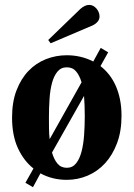

<svg xmlns="http://www.w3.org/2000/svg" viewBox="-20 -735 552 793"><path d="M118.2 -39.1Q78.1 -70.8 54 -123Q29.8 -175.3 29.8 -250Q29.8 -314 48.3 -362.1Q66.9 -410.2 97.9 -442.4Q128.9 -474.6 169.9 -490.7Q210.9 -506.8 255.9 -506.8Q314.9 -506.8 365.2 -481L396 -537.1L426.8 -519L395 -461.9Q414.6 -446.8 430.4 -426.8Q446.3 -406.7 457.8 -381.1Q469.2 -355.5 475.6 -324.5Q481.9 -293.5 481.9 -256.8Q481.9 -192.9 463.4 -143.6Q444.8 -94.2 413.8 -60.5Q382.8 -26.9 341.8 -9.5Q300.8 7.8 255.9 7.8Q196.3 7.8 147 -19L116.2 38.1L85 20ZM182.1 -250Q182.1 -226.6 182.4 -203.9Q182.6 -181.2 185.1 -160.2L316.9 -395Q308.6 -422.9 294.4 -439.9Q280.3 -457 255.9 -457Q231.9 -457 217.3 -439.2Q202.6 -421.4 194.8 -392.3Q187 -363.3 184.6 -326.2Q182.1 -289.1 182.1 -250ZM330.1 -254.9Q330.1 -299.8 327.1 -338.9L194.8 -105Q203.1 -76.2 217.5 -59.1Q231.9 -42 255.9 -42Q279.8 -42 294.4 -60.5Q309.1 -79.1 316.9 -109.4Q324.7 -139.6 327.4 -177.7Q330.1 -215.8 330.1 -254.9ZM179.2 -569.8 312 -698.2Q320.3 -705.6 329.6 -710.2Q338.9 -714.8 348.1 -714.8Q356.9 -714.8 364.7 -710.7Q372.6 -706.5 378.4 -699.7Q384.3 -692.9 387.7 -684.3Q391.1 -675.8 391.1 -667Q391.1 -654.3 382.6 -644.8Q374 -635.3 362.3 -629.9L189 -556.2Z"/></svg>

Font: Berkshire Swash
Style: Regular
Weight: 700
Designer: Astigmatic (AOETI)
Foundry: Astigmatic (AOETI)
Version: Version 1.000